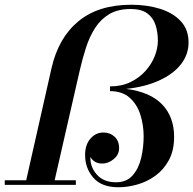

<svg xmlns="http://www.w3.org/2000/svg" viewBox="-41 -780 816 810"><path d="M-21 -19.5H69.5L176 -491Q205 -620 289.5 -690Q374 -760 513 -760Q579.5 -760 634.5 -742.8Q689.5 -725.5 722 -690.2Q754.5 -655 754.5 -601Q754.5 -550 722.5 -509Q690.5 -468 631.2 -440.8Q572 -413.5 491 -405Q592.5 -392 643 -339.5Q693.5 -287 693.5 -202.5Q693.5 -145.5 671.8 -105Q650 -64.5 615 -39Q580 -13.5 538.8 -1.8Q497.5 10 458.5 10Q388 10 353 -30Q318 -70 318 -126Q318 -169.5 340.5 -195.2Q363 -221 395 -221Q423.5 -221 442.5 -203.2Q461.5 -185.5 461.5 -155Q461.5 -127.5 438.8 -108.8Q416 -90 390.5 -90Q371.5 -90 358.8 -98.2Q346 -106.5 340.5 -118Q338.5 -76.5 367.2 -43.8Q396 -11 448.5 -11Q493 -11 518.5 -40Q544 -69 554.5 -113.5Q565 -158 565 -205Q565 -252 551.2 -295.8Q537.5 -339.5 506.2 -367.5Q475 -395.5 423 -395.5V-415.5Q471.5 -415.5 509 -433.5Q546.5 -451.5 572.5 -480.5Q598.5 -509.5 611.8 -543.2Q625 -577 625 -608.5Q625 -644.5 615 -675Q605 -705.5 580 -723.8Q555 -742 510.5 -742Q456.5 -742 420.2 -720.5Q384 -699 360.2 -662Q336.5 -625 321.5 -578.2Q306.5 -531.5 295 -481L189.5 -19.5H279V0H-21Z"/></svg>

Font: Bodoni* 11pt Medium
Style: Italic
Weight: 500
Italic angle: -13°
Version: Version 2.3